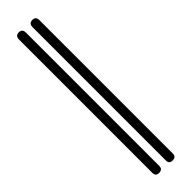

<svg xmlns="http://www.w3.org/2000/svg" viewBox="-266 -734 723 723"><g transform="rotate(-45 96.0 -372.5)"><path d="M147 -625H110V-661Q110 -661 110 -694Q110 -694 110 -725Q110 -745 129 -745Q147 -745 147 -725ZM110 -651H147V-15Q147 3 128 3Q110 3 110 -15ZM78 -628H41V-664Q41 -664 41 -697Q41 -697 41 -728Q41 -748 60 -748Q78 -748 78 -728ZM41 -654H78V-18Q78 0 59 0Q41 0 41 -18Z"/></g></svg>

Font: Aaram
Style: Regular
Weight: 400
Designer: Tharique Azeez
Foundry: Tharique Azeez
Version: Version 1.7